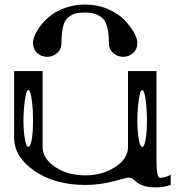

<svg xmlns="http://www.w3.org/2000/svg" viewBox="-20 -812 790 843"><path d="M250 -625Q250 -595.7 231 -579.1Q211.9 -562.5 187.5 -562.5Q162.1 -562.5 143.6 -579.1Q125 -595.7 125 -625Q125 -637.7 133.3 -657.7Q141.6 -677.7 159.7 -701.2Q177.7 -724.6 203.6 -744.6Q229.5 -764.6 269 -778.3Q308.6 -792 354.5 -792Q408.2 -792 454.1 -772Q500 -752 526.9 -723.6Q553.7 -695.3 568.4 -668.9Q583 -642.6 583 -625Q583 -595.7 564.5 -579.1Q545.9 -562.5 520.5 -562.5Q496.1 -562.5 477.1 -579.1Q458 -595.7 458 -625Q458 -704.1 431.6 -730.5Q405.3 -756.8 354.5 -756.8Q328.1 -756.8 312.5 -752.9Q296.9 -749 280.8 -736.8Q264.6 -724.6 257.3 -696.8Q250 -668.9 250 -625ZM625 -281.2Q625 -335 619.1 -376Q613.3 -417 604.5 -417Q595.7 -417 589.8 -376Q583 -328.1 583 -281.2Q583 -234.4 589.8 -198.2Q595.7 -167 604.5 -167Q613.3 -167 619.1 -198.2Q625 -228.5 625 -281.2ZM125 -281.2Q125 -335 119.1 -376Q113.3 -417 104.5 -417Q95.7 -417 89.8 -376Q83 -328.1 83 -281.2Q83 -234.4 89.8 -198.2Q95.7 -167 104.5 -167Q113.3 -167 119.1 -198.2Q125 -228.5 125 -281.2ZM667 -500V-110.4Q667 -31.2 682.6 -31.2Q705.1 -31.2 729.5 -44.9V0Q697.3 10.7 667 10.7Q631.8 10.7 611.3 3.9Q589.8 -3.9 582 -10.7Q574.2 -17.6 564.5 -25.4Q554.7 -32.2 542 -32.2Q539.1 -32.2 480.5 -16.6Q418.9 0 354.5 0Q222.7 0 132.8 -60.5Q42 -122.1 42 -208V-500H167V-167Q167 -116.2 221.7 -79.1Q276.4 -42 354.5 -42Q429.7 -42 486.3 -79.1Q542 -115.2 542 -167V-500Z"/></svg>

Font: okolaksMetalik
Style: bold
Weight: 700
Width: 7
Version: Version 0.6